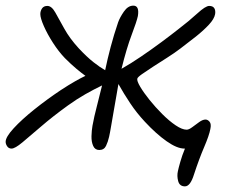

<svg xmlns="http://www.w3.org/2000/svg" viewBox="-40 -520 816 681"><path d="M1 7Q-9 7 -14.5 -1Q-20 -9 -20 -17Q-20 -34 8.5 -65Q37 -96 82 -132Q127 -168 175 -200Q204 -219 226 -231.5Q248 -244 263 -251Q249 -261 230.5 -276.5Q212 -292 190 -314Q168 -337 148 -368Q128 -399 115.5 -427.5Q103 -456 103 -470Q103 -481 109 -490Q115 -499 128 -499Q143 -499 156 -476Q169 -453 188 -418.5Q207 -384 239 -349Q268 -318 291.5 -299.5Q315 -281 333 -271Q341 -310 352.5 -353.5Q364 -397 379 -441Q385 -458 399.5 -479Q414 -500 433 -500Q455 -500 449 -463Q445 -444 427 -396.5Q409 -349 391 -276Q423 -294 460.5 -319.5Q498 -345 533 -371Q568 -397 592 -416Q630 -445 659.5 -472Q689 -499 702 -499Q715 -499 720 -491Q725 -483 723 -470Q720 -453 701 -432.5Q682 -412 655 -390.5Q628 -369 600 -348Q579 -332 553 -315.5Q527 -299 503 -283.5Q479 -268 463.5 -257Q448 -246 447 -241Q445 -233 457.5 -212Q470 -191 490.5 -165.5Q511 -140 535.5 -115.5Q560 -91 583 -75.5Q606 -60 622 -60Q630 -60 642 -69Q654 -78 666.5 -87Q679 -96 689 -96Q697 -96 703.5 -88Q710 -80 706 -62Q702 -40 684 2Q666 44 648 99Q635 141 616 141Q597 141 592 122.5Q587 104 591 87Q593 77 599.5 54Q606 31 616 7H614Q588 7 551 -19Q514 -45 474 -88Q445 -119 422 -153.5Q399 -188 380 -222Q377 -205 372.5 -178.5Q368 -152 363 -124Q358 -96 354 -72Q350 -48 347 -35Q343 -17 336 -2.5Q329 12 312 12Q297 12 290.5 -2.5Q284 -17 284.5 -37Q285 -57 288 -74Q294 -107 303 -141Q312 -175 322 -217Q293 -203 263 -186Q233 -169 201 -146Q147 -107 106.5 -72Q66 -37 39.5 -15Q13 7 1 7Z"/></svg>

Font: Shantell Sans Normal
Style: Italic
Weight: 300
Italic angle: -11.31°
Designer: Stephen Nixon, Anya Danilova, Shantell Martin
Foundry: Arrow Type
Version: Version 1.008;[a672d596b]